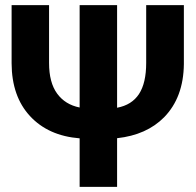

<svg xmlns="http://www.w3.org/2000/svg" viewBox="-20 -731 767 751"><path d="M438 -309.6Q495.6 -320.3 523.7 -363.3Q551.8 -406.2 551.8 -484.9V-710.9H699.2V-480.5Q697.8 -350.1 622.1 -272.5Q553.7 -203.1 438 -190.4V0H291.5V-189.9Q168.9 -199.7 97.4 -276.9Q25.9 -354 25.4 -483.4V-710.9H171.9V-484.9Q171.9 -408.2 203.4 -365Q234.9 -321.8 291.5 -310.5V-710.9H438Z"/></svg>

Font: SteelSelectRoboto
Style: Roboto-Bold
Weight: 700
Designer: Google
Version: Version 2.137; 2017